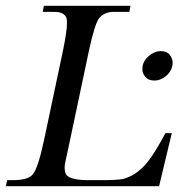

<svg xmlns="http://www.w3.org/2000/svg" viewBox="-27 -645 618 665"><path d="M524 0H-7L-2 -21H16Q72 -21 87 -42Q105 -63 126 -162L191 -469Q205 -537 205 -566Q205 -578 203 -583Q197 -599 175 -603Q171 -604 136 -604H121L125 -625H425L421 -604H367Q358 -604 353 -603Q331 -599 317 -583Q301 -563 281 -469L212 -143Q205 -111 201 -92Q197 -75 197 -68Q197 -65 197 -61Q197 -51 201 -42Q213 -21 280 -21H327Q375 -21 399 -25Q434 -34 465 -63Q496 -91 543 -178L546 -184H568ZM508 -366Q487 -366 476.5 -378.5Q466 -391 466 -405Q466 -411 467 -417Q471 -437 490 -452.5Q509 -468 530 -468Q551 -468 561 -455Q571 -442 571 -427Q571 -422 570 -417Q565 -395 546.5 -380.5Q528 -366 508 -366Z"/></svg>

Font: New Athena Unicode
Style: Italic
Weight: 400
Designer: J. Rusten 1997; rev. by R. Hancock 2001, 2002, rev. by D. Mastronarde 2002-2019
Foundry: Society for Classical Studies (formerly American Philological Association)
Version: Version 5.008